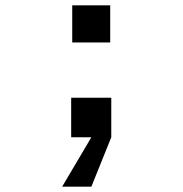

<svg xmlns="http://www.w3.org/2000/svg" viewBox="-20 -517 690 723"><path d="M248 0V-149H399V0L324 186H214L324 0ZM252 -357V-497H395V-357Z"/></svg>

Font: Azeret Mono Medium
Style: Regular
Weight: 500
Designer: Martin Vácha
Foundry: Displaay
Version: Version 1.002